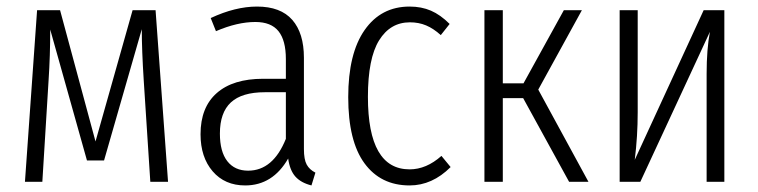

<svg xmlns="http://www.w3.org/2000/svg" viewBox="-20 -554 2311 585"><path d="M492 0H438L418 -308Q412 -401 412 -465L297 -65H245L133 -464Q133 -384 128 -309L109 0H56L93 -523H163L271 -123L384 -523H454Z M941 -28 929 11Q897 3 880 -16Q863 -35 858 -71Q811 11 727 11Q665 11 628 -32Q591 -75 591 -145Q591 -227 640.5 -270.5Q690 -314 782 -314H851V-374Q851 -431 828.5 -459Q806 -487 758 -487Q703 -487 638 -459L622 -499Q697 -534 763 -534Q835 -534 870.5 -493.5Q906 -453 906 -378V-100Q906 -68 914.5 -52.5Q923 -37 941 -28ZM851 -131V-273H787Q717 -273 683.5 -242Q650 -211 650 -147Q650 -92 672.5 -63Q695 -34 736 -34Q812 -34 851 -131Z M1350 -481 1323 -447Q1301 -467 1278.5 -476.5Q1256 -486 1229 -486Q1169 -486 1135 -431Q1101 -376 1101 -259Q1101 -38 1228 -38Q1279 -38 1325 -79L1353 -45Q1297 11 1228 11Q1140 11 1090.5 -56.5Q1041 -124 1041 -258Q1041 -391 1091 -462.5Q1141 -534 1228 -534Q1264 -534 1293 -521.5Q1322 -509 1350 -481Z M1753 -523 1620 -281 1773 0H1714L1574 -255H1512V0H1456V-523H1512V-300H1575L1698 -523Z M2187 0H2133V-329Q2133 -404 2143 -457L1931 0H1868V-523H1923V-212Q1923 -139 1914 -67L2124 -523H2187Z"/></svg>

Font: Fira Sans Extra Condensed Light
Style: Regular
Weight: 300
Width: 1
Designer: Carrois Corporate & Edenspiekermann AG
Foundry: Carrois Corporate GbR & Edenspiekermann AG
Version: Version 4.203